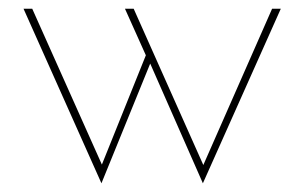

<svg xmlns="http://www.w3.org/2000/svg" viewBox="-20 -398 699 441"><path d="M287 -378 447 -19 605 -378H625L446 23L325 -252L213 23L34 -378H54L214 -20L315 -271L267 -378Z"/></svg>

Font: Synthetic Thin
Style: Regular
Weight: 100
Designer: Santiago Orozco
Foundry: Typemade
Version: Version 2.000; ttfautohint (v1.8.4.7-5d5b)